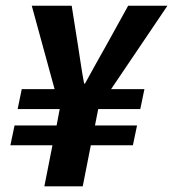

<svg xmlns="http://www.w3.org/2000/svg" viewBox="-20 -656 610 676"><path d="M136.2 0 164.7 -144.6H16.6L31.2 -214.2H179.3L190.2 -272H42.1L56.6 -342.2H172.2L91.8 -635.9H232.4L254.6 -495.7Q259.9 -462.2 264.8 -428.8Q269.8 -395.4 276.2 -361.6H279.2Q298.1 -395.9 316.7 -429.6Q335.4 -463.2 353.8 -495.7L431.3 -635.9H569.6L371.2 -342.2H488.5L473.9 -272H325.8L314.4 -214.2H462.5L447.9 -144.6H299.8L271.3 0Z"/></svg>

Font: Source Sans 3 VF
Style: Italic
Weight: 200
Italic angle: -11°
Designer: Paul D. Hunt
Foundry: Adobe Systems Incorporated
Version: Version 3.042;hotconv 1.0.118;makeotfexe 2.5.65603